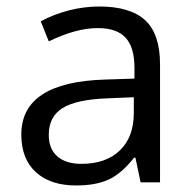

<svg xmlns="http://www.w3.org/2000/svg" viewBox="-20 -564 596 594"><path d="M415 0 398.9 -76.2H395Q355 -25.9 315.2 -8.1Q275.4 9.8 215.8 9.8Q136.2 9.8 91.1 -31.2Q45.9 -72.3 45.9 -147.9Q45.9 -310.1 305.2 -317.9L396 -320.8V-354Q396 -417 368.9 -447Q341.8 -477.1 282.2 -477.1Q215.3 -477.1 130.9 -436L106 -498Q145.5 -519.5 192.6 -531.7Q239.7 -543.9 287.1 -543.9Q382.8 -543.9 429 -501.5Q475.1 -459 475.1 -365.2V0ZM231.9 -57.1Q307.6 -57.1 350.8 -98.6Q394 -140.1 394 -214.8V-263.2L313 -259.8Q216.3 -256.3 173.6 -229.7Q130.9 -203.1 130.9 -147Q130.9 -103 157.5 -80.1Q184.1 -57.1 231.9 -57.1Z"/></svg>

Font: f02034202
Style: Regular
Weight: 400
Foundry: Ascender Corporation
Version: Version 1.10